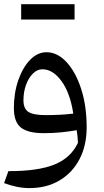

<svg xmlns="http://www.w3.org/2000/svg" viewBox="-20 -645 508 939"><path d="M123.5 274.9Q93.8 274.9 62.5 268.6Q31.2 262.2 0 250.5L21 191.9Q165 192.4 245.8 159.9Q326.7 127.4 361.3 53.2Q360.8 36.6 359.1 22.5Q357.4 8.3 355 -8.3Q317.9 -1.5 276.6 2.4Q235.4 6.3 193.8 6.3Q117.2 6.3 82.5 -21Q47.9 -48.3 47.9 -116.2Q47.9 -190.9 69.6 -253.2Q91.3 -315.4 127.4 -352.5Q163.6 -389.6 207.5 -389.6Q260.3 -389.6 304.9 -341.8Q349.6 -293.9 376.7 -210.9Q403.8 -127.9 403.8 -22Q403.8 66.4 368.9 133.3Q334 200.2 271 237.5Q208 274.9 123.5 274.9ZM338.4 -89.4Q322.8 -191.4 280.5 -248.8Q238.3 -306.2 187.5 -306.2Q162.1 -306.2 140.9 -285.2Q119.6 -264.2 107.2 -229.7Q94.7 -195.3 94.7 -154.8Q94.7 -112.8 119.4 -97.4Q144 -82 204.6 -82Q235.4 -82 271 -83.7Q306.6 -85.4 338.4 -89.4ZM83.5 -549.3V-624.5H344.7V-549.3Z"/></svg>

Font: Pinar DS3-Regular
Style: Regular
Weight: 400
Designer: Amin Abedi
Version: Version 2.000